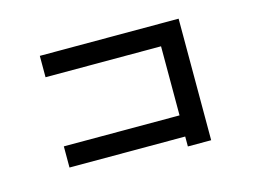

<svg xmlns="http://www.w3.org/2000/svg" viewBox="-79 -740 1157 839"><g transform="rotate(-15 500.0 -320.0)"><path d="M153.3 -89.8V-185.5H676.8V-498H154.3V-594.7H782.2V-44.9H676.8V-89.8Z"/></g></svg>

Font: Gothic A1 SemiBold
Style: Regular
Weight: 600
Version: Version 2.50